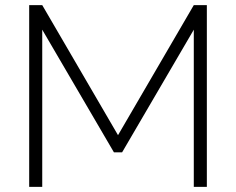

<svg xmlns="http://www.w3.org/2000/svg" viewBox="-20 -730 921 750"><path d="M737 0V-614L457 -135H425L145 -614V0H94V-710H145L441 -202L737 -710H788V0Z"/></svg>

Font: Oxford Sans
Style: Regular
Weight: 300
Designer: Matt McInerney, Pablo Impallari, Rodrigo Fuenzalida
Foundry: Matt McInerney, Pablo Impallari, Rodrigo Fuenzalida
Version: Version 3.000g; ttfautohint (v1.5) -l 8 -r 28 -G 28 -x 14 -D